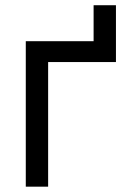

<svg xmlns="http://www.w3.org/2000/svg" viewBox="-20 -700 500 720"><path d="M414.8 -680.4V-467.3H160.5V0H76.7V-545.5H331V-680.4Z"/></svg>

Font: Inter Zeller
Style: Regular
Weight: 400
Designer: Rasmus Andersson; Joe Bland
Foundry: zeller
Version: Version 3.015;git-dec3a8cb1